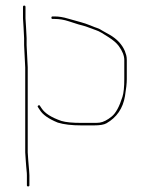

<svg xmlns="http://www.w3.org/2000/svg" viewBox="-20 -490 524 689"><path d="M117.5 -111.5C120.2 -113.2 122.2 -112.7 123.5 -110L129.5 -101C141 -83.7 163.5 -68.7 200.5 -56C215.8 -51.3 239.8 -49 272.5 -49H317C326.3 -49 333.3 -49.3 338 -50C351 -51.9 365.3 -59.2 381 -72C395.7 -84 408.5 -107.6 419.5 -142.8C423.8 -156.7 426 -177.7 426 -206V-275C426 -290.1 419.3 -306.9 405.9 -325.3C398.4 -335.5 386.1 -346.1 369 -357L345 -372C337 -376.7 330.3 -379.8 325 -381.5C319.7 -383.2 312.3 -386 301.9 -390C291.5 -394 283.5 -396.7 278.1 -398C272.7 -399.3 267.1 -400.8 261.3 -402.5C255.4 -404.2 244 -407.8 227 -413.5C210 -419.2 192.7 -422 176.5 -422H168.5C165.8 -422 164.5 -423.5 164.5 -426.5C164.5 -429.5 165.8 -431 168.5 -431H176.5C191 -431 207.7 -428.3 225 -423C236.7 -419.4 252 -415.1 270.8 -410.2C280.6 -407.6 292.4 -403.6 306.3 -398C316 -394 322.8 -391.2 328.5 -389.5C334.2 -387.8 341 -384.3 349 -379L374 -365C399.9 -349.9 417.9 -330.6 428 -307C429.3 -302.3 431 -297.3 433 -292C434.3 -286.7 435 -281 435 -275V-206C435 -191.3 432.8 -171 428.5 -145C421.2 -101.2 399 -68.7 361.9 -47.5C353.1 -42.5 338.2 -40 317 -40H272.5C237.5 -40 209.2 -43.3 187.5 -50C154.1 -63.5 132.8 -78.8 122.5 -96L116.5 -105C114.5 -107.7 114.8 -109.8 117.5 -111.5ZM73.5 -392 75.5 -353V-328L79.5 -248.5V57L81.5 87C84.2 116.3 85.5 133.7 85.5 139V175C85.5 177.7 84 179 81 179C78 179 76.5 177.7 76.5 175V139C76.5 133.7 76.2 128.5 75.5 123.5C74.8 118.5 74.3 113 74 107C73.7 101 73.2 94.3 72.5 87L70.5 57V-248L66.5 -328V-353L64.5 -392L62.5 -424V-465C62.5 -468.3 64 -470 67 -470C70 -470 71.5 -468.3 71.5 -465V-424Z"/></svg>

Font: Proton
Style: LitExt
Weight: 500
Version: Version 1.017